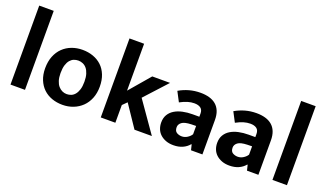

<svg xmlns="http://www.w3.org/2000/svg" viewBox="-70 -1167 2768 1631"><g transform="rotate(20 1313.5 -351.5)"><path d="M64 0V-714H195V0Z M783 -242Q783 -183 764 -136Q745 -89 711.5 -56.5Q678 -24 633 -6.5Q588 11 536 11Q484 11 439.5 -5Q395 -21 362.5 -52Q330 -83 311.5 -128.5Q293 -174 293 -232Q293 -293 312 -340.5Q331 -388 364.5 -420.5Q398 -453 443 -470Q488 -487 540 -487Q592 -487 636.5 -471Q681 -455 713.5 -424.5Q746 -394 764.5 -348Q783 -302 783 -242ZM646 -237Q646 -278 637 -307Q628 -336 613 -354Q598 -372 578 -380.5Q558 -389 537 -389Q516 -389 497 -381.5Q478 -374 463 -356.5Q448 -339 439 -310Q430 -281 430 -237Q430 -198 439 -169.5Q448 -141 463.5 -123Q479 -105 498.5 -96Q518 -87 539 -87Q560 -87 579 -94.5Q598 -102 613 -120Q628 -138 637 -166.5Q646 -195 646 -237Z M1012 -160V0H880V-714H1012V-290L1172 -477H1333L1149 -276L1342 0H1185L1051 -199Z M1414 -435Q1457 -460 1505 -473.5Q1553 -487 1607 -487Q1650 -487 1685.5 -477Q1721 -467 1746.5 -445.5Q1772 -424 1785.5 -390.5Q1799 -357 1799 -310V0H1696L1684 -49H1680Q1657 -21 1621.5 -5Q1586 11 1539 11Q1500 11 1470 -0.5Q1440 -12 1419 -31.5Q1398 -51 1387.5 -78Q1377 -105 1377 -136Q1377 -177 1394.5 -206.5Q1412 -236 1443 -255Q1474 -274 1515.5 -283Q1557 -292 1605 -292H1665V-321Q1665 -354 1644.5 -369.5Q1624 -385 1587 -385Q1558 -385 1527.5 -376Q1497 -367 1460 -347ZM1666 -209 1623 -208Q1562 -206 1538 -187.5Q1514 -169 1514 -143Q1514 -109 1534.5 -96.5Q1555 -84 1581 -84Q1607 -84 1630.5 -99Q1654 -114 1666 -134Z M1920 -435Q1963 -460 2011 -473.5Q2059 -487 2113 -487Q2156 -487 2191.5 -477Q2227 -467 2252.5 -445.5Q2278 -424 2291.5 -390.5Q2305 -357 2305 -310V0H2202L2190 -49H2186Q2163 -21 2127.5 -5Q2092 11 2045 11Q2006 11 1976 -0.5Q1946 -12 1925 -31.5Q1904 -51 1893.5 -78Q1883 -105 1883 -136Q1883 -177 1900.5 -206.5Q1918 -236 1949 -255Q1980 -274 2021.5 -283Q2063 -292 2111 -292H2171V-321Q2171 -354 2150.5 -369.5Q2130 -385 2093 -385Q2064 -385 2033.5 -376Q2003 -367 1966 -347ZM2172 -209 2129 -208Q2068 -206 2044 -187.5Q2020 -169 2020 -143Q2020 -109 2040.5 -96.5Q2061 -84 2087 -84Q2113 -84 2136.5 -99Q2160 -114 2172 -134Z M2432 0V-714H2563V0Z"/></g></svg>

Font: Ek Mukta
Style: Bold
Weight: 700
Designer: Girish Dalvi and Yashodeep Gholap
Foundry: Ek Type
Version: Version 2.538;PS 1.002;hotconv 16.6.51;makeotf.lib2.5.65220;